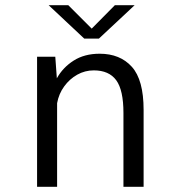

<svg xmlns="http://www.w3.org/2000/svg" viewBox="-20 -718 690 738"><path d="M122.5 0V-500H192.5L198.5 -417Q221.5 -458.5 263 -485Q304.5 -511.5 363 -511.5Q441.5 -511.5 486.8 -461.2Q532 -411 532 -295.5V0H454.5V-284Q454.5 -371.5 426.8 -409.5Q399 -447.5 340.5 -447.5Q306.5 -447.5 277 -431Q247.5 -414.5 226.8 -386Q206 -357.5 199.5 -321.5V0ZM167 -698H242.5L332.5 -608L421.5 -698H497.5L360 -569.5H304Z"/></svg>

Font: Trispace Light
Style: Regular
Weight: 300
Designer: Tyler Finck
Foundry: Etcetera Type Company
Version: Version 1.210; ttfautohint (v1.8.3)